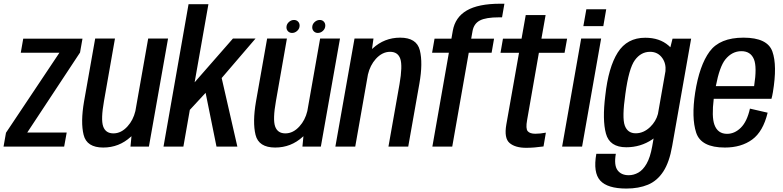

<svg xmlns="http://www.w3.org/2000/svg" viewBox="-46 -808 4312 1058"><path d="M-26.5 0 -13 -76.5 281.5 -517.5H68.5L82 -595H408.5L395 -518.5L104 -77.5H321.5L307.5 0Z M673 0 678.5 -57.5Q676.5 -56 674.5 -54Q610 5 523 5Q432 5 414.8 -64.8Q397.5 -134.5 417 -248L478.5 -595.5H587.5L527 -251Q509 -150 522.5 -111.5Q536 -73 579 -73Q622 -73 657 -112Q688 -146 700 -196L770.5 -595.5H880L774.5 0Z M855 0 993 -785H1102.5L1026.5 -354.5L1237.5 -595.5H1362L1175.5 -378L1262 0H1147L1087 -296.5L1000 -202.5L964.5 0Z M1620.5 0 1626 -57.5Q1624 -56 1622 -54Q1557.5 5 1470.5 5Q1379.5 5 1362.2 -64.8Q1345 -134.5 1364.5 -248L1426 -595.5H1535L1474.5 -251Q1456.5 -150 1470 -111.5Q1483.5 -73 1526.5 -73Q1569.5 -73 1604.5 -112Q1635.5 -146 1647.5 -196L1718 -595.5H1827.5L1722 0ZM1563.5 -626.5Q1550 -626.5 1541.2 -635.5Q1532.5 -644.5 1532.5 -657.5Q1532.5 -674 1545.2 -686Q1558 -698 1574 -698Q1587.5 -698 1596.2 -689.2Q1605 -680.5 1605 -667Q1605 -650.5 1592.2 -638.5Q1579.5 -626.5 1563.5 -626.5ZM1705.5 -626.5Q1692 -626.5 1683.2 -635.5Q1674.5 -644.5 1674.5 -657.5Q1674.5 -674 1687.2 -686Q1700 -698 1716 -698Q1729.5 -698 1738 -689.2Q1746.5 -680.5 1746.5 -667Q1746.5 -650.5 1734 -638.5Q1721.5 -626.5 1705.5 -626.5Z M1802 0 1907.5 -595.5H2012L2004 -538Q2006 -539.5 2007.5 -541Q2072 -600.5 2159 -600.5Q2250 -600.5 2267.5 -530.8Q2285 -461 2265 -347.5L2203.5 0H2094.5L2155.5 -344.5Q2173 -445.5 2159.8 -484Q2146.5 -522.5 2103.5 -522.5Q2060.5 -522.5 2025 -483.5Q1993.5 -448.5 1981.5 -397.5L1911.5 0Z M2336.5 0 2427.5 -517.5H2335L2348.5 -595H2441.5L2449 -638Q2462 -713 2526 -750.2Q2590 -787.5 2710.5 -787.5H2733.5L2720.5 -712.5H2704Q2631.5 -712.5 2598.5 -695.2Q2565.5 -678 2558 -637.5L2550.5 -595H2676.5L2663 -517.5H2537L2446 0Z M2853.5 6.5Q2793 6.5 2762 -20Q2731 -46.5 2744 -121.5L2814 -517H2712L2725.5 -595H2828L2851 -725H2960.5L2937.5 -595H3079L3065 -517H2923.5L2858.5 -146Q2850 -99 2862 -85Q2874 -71 2904 -71Q2930.5 -71 2962 -77L2949 -1Q2896.5 6.5 2853.5 6.5Z M3051.5 0 3156.5 -595.5H3266.5L3161.5 0ZM3185 -757H3294.5L3278.5 -664H3168.5Z M3405.5 231Q3301.5 231 3261.5 187Q3221.5 143 3240 39.5H3347.5Q3336.5 102 3356.8 129.8Q3377 157.5 3418.5 157.5Q3446 157.5 3471.5 143.2Q3497 129 3517 94.2Q3537 59.5 3548 -2L3555.5 -45Q3552 -42 3548 -39.5Q3484 3.5 3405 3.5Q3313.5 3.5 3293 -71.8Q3272.5 -147 3289.5 -282Q3306.5 -437 3358 -518.5Q3409.5 -600 3509.5 -600Q3588.5 -600 3638 -557Q3643.5 -552 3648 -547.5L3660 -595H3762.5L3658 -3.5Q3642.5 86 3609 137.2Q3575.5 188.5 3524.5 209.8Q3473.5 231 3405.5 231ZM3621 -416Q3625 -457 3604 -487.5Q3579.5 -522.5 3536 -522.5Q3486 -522.5 3452.5 -476.8Q3419 -431 3400 -290Q3381 -159 3396.8 -116.2Q3412.5 -73.5 3457 -73.5Q3500.5 -73.5 3537 -108.5Q3568.5 -139 3579.5 -180Z M3948.5 5Q3817 5 3790.2 -77Q3763.5 -159 3784.5 -297Q3808 -447.5 3864.2 -524Q3920.5 -600.5 4051 -600.5Q4183 -600.5 4210.2 -524Q4237.5 -447.5 4213 -300Q4209.5 -279 4205 -263.5H3887Q3875 -165 3890.5 -121.5Q3908.5 -70.5 3960.5 -70.5Q4002 -70.5 4036.2 -104.2Q4070.5 -138 4086.5 -209.5L4184 -187Q4159 -83 4098.8 -39Q4038.5 5 3948.5 5ZM3898.5 -333.5H4109.5Q4126 -439 4108.5 -481.5Q4090 -526 4039.5 -526Q3988 -526 3951 -480.5Q3919 -440.5 3898.5 -333.5Z"/></svg>

Font: Anybody Medium
Style: Italic
Weight: 500
Italic angle: -10°
Designer: Tyler Finck
Foundry: Etcetera Type Company
Version: Version 1.010; ttfautohint (v1.8.3) -l 8 -r 50 -G 200 -x 14 